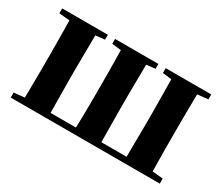

<svg xmlns="http://www.w3.org/2000/svg" viewBox="-98 -782 1177 1018"><g transform="rotate(30 490.5 -273.0)"><path d="M181.2 0H34.2V-30.8L99.1 -37.1Q99.6 -65.9 100.1 -102.1Q100.6 -138.2 100.8 -174.1Q101.1 -210 101.1 -237.8V-308.1Q101.1 -335.9 100.8 -371.8Q100.6 -407.7 100.1 -444.1Q99.6 -480.5 99.1 -509.8L34.2 -516.1V-545.9H314V-516.1L257.8 -509.8L255.9 -308.1V-237.8L257.8 -35.2H413.1Q414.1 -64 414.8 -100.3Q415.5 -136.7 415.8 -173.1Q416 -209.5 416 -237.8V-308.1Q416 -335.9 415.8 -372.1Q415.5 -408.2 415 -444.6Q414.6 -481 414.1 -509.8L357.9 -516.1V-545.9H623V-516.1L568.8 -509.8L566.9 -308.1V-237.8L568.8 -35.2H723.1L725.1 -237.8V-308.1L723.1 -509.8L668 -516.1V-545.9H946.8V-516.1L881.8 -508.8Q881.3 -480 880.9 -443.8Q880.4 -407.7 880.1 -371.8Q879.9 -335.9 879.9 -308.1V-237.8Q879.9 -210 880.1 -174.1Q880.4 -138.2 880.9 -102.1Q881.3 -65.9 881.8 -37.1L946.8 -30.8V0Z"/></g></svg>

Font: Source Han Serif TW Heavy
Style: Regular
Weight: 900
Designer: Ryoko NISHIZUKA Ë•øÂ°öÊ∂ºÂ≠ê (kana & ideographs); Frank Grie√ühammer (Latin, Greek & Cyrillic); Wenlong ZHANG Âº†ÊñáÈæô 
Foundry: Adobe
Version: Version 2.003;hotconv 1.1.1;makeotfexe 2.6.0